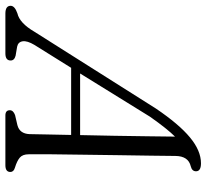

<svg xmlns="http://www.w3.org/2000/svg" viewBox="-74 -702 748 695"><g transform="rotate(90 299.5 -354.0)"><path d="M114 -105Q98.5 -79 101 -62.5Q103.5 -46 120.5 -42.5L153 -37Q170.5 -32.5 170.5 -19Q170.5 0 145 0H0.5Q-27.5 0 -27.5 -19Q-27.5 -34 0 -43.5Q35 -51.5 66 -104.5L344.5 -545Q401 -628.5 449 -668.2Q497 -708 542.5 -708Q571.5 -708 571.5 -690Q571.5 -675.5 553.5 -671Q516.5 -662.5 516 -615.5Q516 -583 515 -528.2Q514 -473.5 513.2 -409Q512.5 -344.5 511.5 -280.8Q510.5 -217 510 -165Q509.5 -113 510 -84.5Q510 -62.5 522 -52.2Q534 -42 558.5 -34.5Q574 -30 574 -18Q574 0 549.5 0H369.5Q350.5 0 350.5 -16Q350.5 -28.5 368 -35L404.5 -43.5Q435.5 -51.5 437 -87.5Q437.5 -111 438.2 -150.5Q439 -190 440 -238H197ZM374 -523.5 217.5 -270.5H440.5Q442 -330.5 443 -394.2Q444 -458 444.8 -515.5Q445.5 -573 446 -614Q432.5 -600.5 414.5 -578Q396.5 -555.5 374 -523.5Z"/></g></svg>

Font: Fraunces 9pt S050 Light
Style: Italic
Weight: 300
Italic angle: -16°
Version: Version 1.000; ttfautohint (v1.8.3)